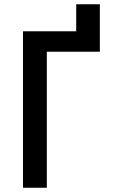

<svg xmlns="http://www.w3.org/2000/svg" viewBox="-20 -882 540 902"><path d="M88 0V-735H338V-862H449V-639H200V0Z"/></svg>

Font: Iosevka Algr
Style: Bold
Weight: 700
Monospace: yes
Designer: Belleve Invis
Foundry: Belleve Invis
Version: Version 26.0.2; ttfautohint (v1.8.3)